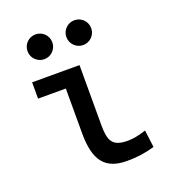

<svg xmlns="http://www.w3.org/2000/svg" viewBox="-135 -838 857 952"><g transform="rotate(-20 293.0 -362.5)"><path d="M373 9.8C425.8 9.8 469.2 3.9 519.5 -10.7L507.8 -101.6C468.3 -88.9 439 -83 412.1 -83C329.1 -83 313.5 -118.2 313.5 -200.2V-517.6H63.5V-431.6H210V-195.3C210 -51.8 257.8 9.8 373 9.8ZM160.2 -604.5C196.3 -604.5 225.6 -633.8 225.6 -669.9C225.6 -706.5 196.3 -735.4 160.2 -735.4C124 -735.4 94.7 -706.5 94.7 -669.9C94.7 -633.8 124 -604.5 160.2 -604.5ZM365.2 -604.5C401.4 -604.5 430.7 -633.8 430.7 -669.9C430.7 -706.5 401.4 -735.4 365.2 -735.4C329.1 -735.4 299.8 -706.5 299.8 -669.9C299.8 -633.8 329.1 -604.5 365.2 -604.5Z"/></g></svg>

Font: Cascadia Mono NF
Style: Regular
Weight: 400
Monospace: yes
Designer: Aaron Bell
Foundry: Saja Typeworks
Version: Version 2404.023